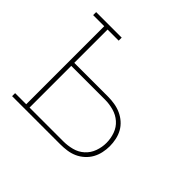

<svg xmlns="http://www.w3.org/2000/svg" viewBox="-128 -693 856 856"><g transform="rotate(45 300.0 -265.0)"><path d="M36 0V-19H106V-511H36V-530H197V-511H127V-301H340Q361 -301 382 -297.5Q403 -294 422 -285.5Q441 -277 457 -263Q473 -249 483 -231Q493 -213 497.5 -192Q502 -171 502 -150Q502 -130 497.5 -109Q493 -88 483 -70Q473 -52 457 -37.5Q441 -23 422 -14.5Q403 -6 382 -3Q361 0 340 0ZM127 -19H340Q367 -19 394 -26Q421 -33 441.5 -51.5Q462 -70 471.5 -96.5Q481 -123 481 -150Q481 -178 471.5 -204.5Q462 -231 441.5 -249Q421 -267 394 -274.5Q367 -282 340 -282H127Z"/></g></svg>

Font: Iosevka Slab Thin Extended
Style: Regular
Weight: 100
Width: 7
Monospace: yes
Designer: Belleve Invis
Foundry: Belleve Invis
Version: Version 11.1.1; ttfautohint (v1.8.3)